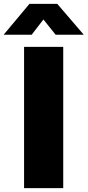

<svg xmlns="http://www.w3.org/2000/svg" viewBox="-83 -969 451 989"><path d="M242.7 -727.5V0H41V-727.5ZM80.1 -790H-63.5V-791L68.8 -949.2H211.9L347.7 -791V-790H203.6L140.6 -868.7Z"/></svg>

Font: Inter 28pt Black
Style: Regular
Weight: 900
Designer: Rasmus Andersson
Foundry: rsms
Version: Version 4.001;git-66647c0bb